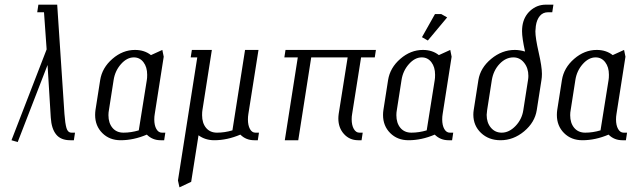

<svg xmlns="http://www.w3.org/2000/svg" viewBox="-20 -596 2708 816"><path d="M28.8 0 178.2 -386.2 167 -543.9H138.2L143.1 -576.2H223.1L253.9 -111.8Q256.8 -71.3 262.5 -51.8Q268.1 -32.2 284.2 -32.2H298.8L293.9 0H278.8Q238.3 0 218.5 -24.7Q198.7 -49.3 195.8 -96.2L182.1 -319.8L55.2 7.8Z M384.3 -107.4Q384.3 -117.7 385.7 -127.9L405.8 -255.9Q414.1 -308.1 457.8 -345.9Q501.5 -383.8 553.7 -383.8Q593.8 -383.8 621.6 -361.8L669.9 -383.8L675.8 -355L637.7 -111.8Q635.7 -100.6 635.7 -88.4Q635.7 -63.5 644.5 -47.9Q653.3 -32.2 668 -32.2H682.6L677.7 0H662.6Q627.9 0 604 -23.9Q547.9 0 492.7 0Q445.3 0 414.8 -30.5Q384.3 -61 384.3 -107.4ZM440.9 -106.4Q440.9 -73.2 458 -52.7Q475.1 -32.2 504.9 -32.2Q537.1 -32.2 569.8 -42L604 -255.9Q605.5 -263.7 605.5 -278.3Q605.5 -311 589.8 -331.5Q574.2 -352.1 548.8 -352.1Q519.5 -352.1 494.1 -323.5Q468.8 -294.9 462.9 -255.9L442.9 -127.9Q440.9 -118.2 440.9 -106.4Z M736.3 170.9 818.4 -352.1H790.5L795.4 -383.8H880.4L840.3 -127.9Q838.9 -120.6 838.9 -106.4Q838.9 -73.2 855.7 -52.7Q872.6 -32.2 902.3 -32.2Q935.1 -32.2 967.8 -42L1021.5 -383.8H1078.6L1035.6 -111.8Q1033.7 -100.6 1033.7 -88.4Q1033.7 -63.5 1042.2 -47.9Q1050.8 -32.2 1065.4 -32.2H1080.6L1075.7 0H1060.5Q1025.4 0 1001.5 -23.9Q945.3 0 890.6 0Q852.5 0 823.7 -21L792.5 176.8L742.7 200.2Z M1188.5 -352.1 1193.4 -383.8H1577.6L1572.8 -352.1H1514.6L1476.6 -111.8Q1474.6 -101.6 1474.6 -89.4Q1474.6 -64 1483.6 -48.1Q1492.7 -32.2 1507.3 -32.2H1521.5L1516.6 0H1502.4Q1465.8 0 1441.9 -26.4Q1418 -52.7 1418 -92.3Q1418 -101.6 1419.4 -111.8L1457.5 -352.1H1302.7L1247.6 0H1190.4L1245.6 -352.1Z M1607.9 -107.4Q1607.9 -117.7 1609.4 -127.9L1629.4 -255.9Q1637.7 -308.1 1681.4 -345.9Q1725.1 -383.8 1777.3 -383.8Q1817.4 -383.8 1845.2 -361.8L1893.6 -383.8L1899.4 -355L1861.3 -111.8Q1859.4 -100.6 1859.4 -88.4Q1859.4 -63.5 1868.2 -47.9Q1877 -32.2 1891.6 -32.2H1906.2L1901.4 0H1886.2Q1851.6 0 1827.6 -23.9Q1771.5 0 1716.3 0Q1668.9 0 1638.4 -30.5Q1607.9 -61 1607.9 -107.4ZM1664.6 -106.4Q1664.6 -73.2 1681.6 -52.7Q1698.7 -32.2 1728.5 -32.2Q1760.7 -32.2 1793.5 -42L1827.6 -255.9Q1829.1 -263.7 1829.1 -278.3Q1829.1 -311 1813.5 -331.5Q1797.9 -352.1 1772.5 -352.1Q1743.2 -352.1 1717.8 -323.5Q1692.4 -294.9 1686.5 -255.9L1666.5 -127.9Q1664.6 -118.2 1664.6 -106.4ZM1773.4 -438 1828.6 -536.1H1855.5L1880.4 -522L1798.3 -423.8Z M1991.7 -108.9Q1991.7 -118.2 1993.2 -127.9L2013.2 -255.9Q2021.5 -307.6 2067.4 -345.7Q2113.3 -383.8 2168 -383.8Q2188.5 -383.8 2211.4 -377Q2198.7 -434.6 2198.7 -463.4Q2198.7 -474.6 2200.2 -485.8Q2206.1 -525.9 2234.1 -551Q2262.2 -576.2 2300.3 -576.2H2332L2327.1 -543.9H2309.1Q2287.6 -543.9 2274.4 -528.3Q2261.2 -512.7 2257.3 -485.8Q2255.4 -470.2 2255.4 -462.9Q2255.4 -434.6 2269.3 -373.5Q2283.2 -312.5 2283.2 -282.2Q2283.2 -267.6 2281.2 -255.9L2261.2 -127.9Q2252.9 -75.7 2207.5 -37.8Q2162.1 0 2107.4 0Q2057.1 0 2024.4 -31Q1991.7 -62 1991.7 -108.9ZM2048.3 -107.9Q2048.3 -74.7 2066.2 -53.5Q2084 -32.2 2112.3 -32.2Q2143.6 -32.2 2170.9 -60.5Q2198.2 -88.9 2204.1 -127.9L2224.1 -255.9Q2225.6 -264.6 2225.6 -273.4Q2225.6 -306.6 2207.5 -329.3Q2189.5 -352.1 2162.1 -352.1Q2129.4 -352.1 2103.3 -324.5Q2077.1 -296.9 2070.3 -255.9L2050.3 -127.9Q2048.3 -114.3 2048.3 -107.9Z M2346.7 -107.4Q2346.7 -117.7 2348.1 -127.9L2368.2 -255.9Q2376.5 -308.1 2420.2 -345.9Q2463.9 -383.8 2516.1 -383.8Q2556.2 -383.8 2584 -361.8L2632.3 -383.8L2638.2 -355L2600.1 -111.8Q2598.1 -100.6 2598.1 -88.4Q2598.1 -63.5 2606.9 -47.9Q2615.7 -32.2 2630.4 -32.2H2645L2640.1 0H2625Q2590.3 0 2566.4 -23.9Q2510.3 0 2455.1 0Q2407.7 0 2377.2 -30.5Q2346.7 -61 2346.7 -107.4ZM2403.3 -106.4Q2403.3 -73.2 2420.4 -52.7Q2437.5 -32.2 2467.3 -32.2Q2499.5 -32.2 2532.2 -42L2566.4 -255.9Q2567.9 -263.7 2567.9 -278.3Q2567.9 -311 2552.2 -331.5Q2536.6 -352.1 2511.2 -352.1Q2481.9 -352.1 2456.5 -323.5Q2431.2 -294.9 2425.3 -255.9L2405.3 -127.9Q2403.3 -118.2 2403.3 -106.4Z"/></svg>

Font: Gawaa
Style: Italic
Weight: 400
Designer: T. Christopher White
Version: Version 1.0